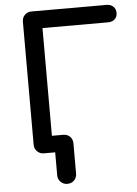

<svg xmlns="http://www.w3.org/2000/svg" viewBox="-62 -828 751 1053"><g transform="rotate(-5 313.0 -301.5)"><path d="M152 0Q130 0 115 -15Q100 -30 100 -52V-729Q100 -752 115 -766.5Q130 -781 152 -781H565Q588 -781 602 -767.5Q616 -754 616 -732Q616 -711 602 -698Q588 -685 565 -685H204V-52Q204 -30 189 -15Q174 0 152 0ZM266 178Q244 178 229 163Q214 148 214 126V0H150V-92H266Q289 -92 303.5 -77.5Q318 -63 318 -40V126Q318 148 303.5 163Q289 178 266 178Z"/></g></svg>

Font: Comfortaa
Style: Bold
Weight: 700
Designer: Johan Aakerlund
Foundry: Johan Aakerlund
Version: Version 3.104; ttfautohint (v1.8.1.43-b0c9)